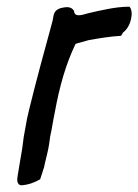

<svg xmlns="http://www.w3.org/2000/svg" viewBox="-20 -524 414 574"><path d="M51 -115C48 -90 45 -68 41 -48L33 0C30 15 31 28 43 30C64 29 85 21 100 12C103 2 109 -14 112 -25C113 -33 119 -54 121 -64C126 -84 128 -100 130 -116C136 -142 138 -161 144 -189C158 -266 177 -333 206 -393C218 -396 230 -400 245 -404C273 -409 308 -415 342 -417L348 -427C372 -444 381 -490 367 -504C325 -504 282 -493 246 -485C219 -477 203 -473 201 -492C193 -504 181 -505 159 -499C149 -495 143 -490 140 -477L137 -461C113 -373 89 -286 67 -196L61 -170Z"/></svg>

Font: Vapor
Style: Obl
Weight: 400
Foundry: Cannot Into Space Fonts
Version: Version 0.179